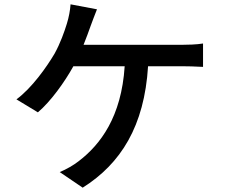

<svg xmlns="http://www.w3.org/2000/svg" viewBox="-20 -821 1040 887"><path d="M428 -778 306 -801C304 -773 298 -741 289 -712C277 -673 259 -622 232 -573C196 -512 127 -414 56 -362L155 -302C214 -352 278 -441 319 -515H556C541 -281 444 -153 343 -76C320 -58 287 -39 256 -26L362 46C538 -65 647 -238 664 -515H820C843 -515 884 -514 918 -512V-620C888 -615 845 -614 820 -614H366C379 -646 390 -677 399 -702C407 -723 418 -754 428 -778Z"/></svg>

Font: Noto Sans HK Medium
Style: Regular
Weight: 500
Designer: Ryoko NISHIZUKA 西塚涼子 (kana, bopomofo & ideographs); Paul D. Hunt (Latin, Greek & Cyrillic); Sandoll Communications 산돌커뮤니
Foundry: Adobe
Version: Version 2.002;hotconv 1.0.116;makeotfexe 2.5.65601